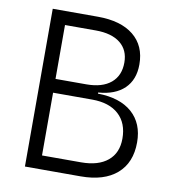

<svg xmlns="http://www.w3.org/2000/svg" viewBox="-79 -762 744 831"><g transform="rotate(10 293.0 -346.5)"><path d="M85.9 0V-693.4H284.2Q385.7 -693.4 441.4 -648.2Q497.1 -603 497.1 -521Q497.1 -453.6 456.8 -414.8Q416.5 -376 342.3 -370.6V-365.7Q439.5 -364.3 492.7 -317.4Q545.9 -270.5 545.9 -187Q545.9 -97.7 489.7 -48.8Q433.6 0 330.6 0ZM150.4 -60.1H321.8Q397.5 -60.1 439 -94.5Q480.5 -128.9 480.5 -191.9Q480.5 -260.3 439 -298.1Q397.5 -335.9 321.8 -335.9H150.4ZM150.4 -396.5H286.1Q355.5 -396.5 393.6 -428.2Q431.6 -460 431.6 -517.6Q431.6 -572.8 393.6 -603Q355.5 -633.3 285.6 -633.3H150.4Z"/></g></svg>

Font: CaskaydiaMono NF Light
Style: Regular
Weight: 300
Designer: Aaron Bell
Foundry: Saja Typeworks
Version: Version 2111.001; ttfautohint (v1.8.4);Nerd Fonts 3.1.1